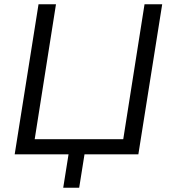

<svg xmlns="http://www.w3.org/2000/svg" viewBox="-20 -725 796 902"><path d="M277 157 302 0H49L161 -705H243L143 -71H559L659 -705H742L630 0H377L352 157Z"/></svg>

Font: Nunito Sans
Style: Italic
Weight: 400
Italic angle: -9°
Designer: Vernon Adams
Foundry: Vernon Adams
Version: Version 3.006; ttfautohint (v1.8.3)